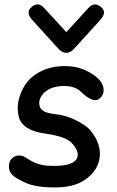

<svg xmlns="http://www.w3.org/2000/svg" viewBox="-20 -819 527 868"><path d="M279.8 -580.1Q261.7 -579.6 242.7 -600.1L126.5 -728Q97.2 -760.3 117.7 -782.2Q149.9 -815.9 179.2 -783.2L279.8 -673.8L379.9 -783.2Q409.7 -815.4 441.9 -782.2Q462.4 -760.7 432.6 -728L316.4 -600.1Q297.9 -579.6 279.8 -580.1ZM191.4 -70.3Q300.8 -63 325.2 -98.6Q344.7 -129.4 303.7 -173.3Q276.4 -202.6 179.7 -215.8Q79.6 -230.5 64.5 -293Q52.7 -341.8 72.3 -392.6Q93.3 -448.7 134.3 -478Q182.6 -513.2 246.1 -519Q317.4 -525.4 371.1 -499Q440.9 -464.8 447.8 -420.4Q452.1 -391.1 429.7 -373Q401.9 -350.1 345.2 -404.8Q316.9 -432.1 261.7 -430.2Q202.6 -427.2 174.3 -394Q150.4 -366.2 160.2 -335.9Q168.9 -309.6 228 -303.2Q274.4 -298.3 314 -279.8Q367.7 -254.9 388.7 -229.5Q438 -169.9 430.7 -108.4Q422.9 -45.4 362.3 -4.9Q313.5 27.8 232.4 28.3Q164.1 28.8 121.1 16.6Q94.7 9.3 56.6 -12.7Q22.5 -32.2 20.5 -61.5Q18.6 -93.8 41 -108.4Q68.4 -126.5 103.5 -102.5Q146.5 -73.2 191.4 -70.3Z"/></svg>

Font: Comic Relief LRS
Style: Regular
Weight: 400
Designer: Jeff Davis
Foundry: Loudifier
Version: Version 1.0